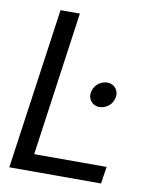

<svg xmlns="http://www.w3.org/2000/svg" viewBox="-80 -752 643 812"><g transform="rotate(10 242.0 -346.0)"><path d="M409 -379C409 -405 389 -425 362 -425C330 -424 301 -399 300 -363C300 -337 320 -317 347 -317C379 -318 408 -343 409 -379ZM114 -692 16 0H410L421 -73H110L197 -692Z"/></g></svg>

Font: Cantarell
Style: Oblique
Weight: 400
Italic angle: -8°
Designer: Dave Crossland
Version: Version 0.024